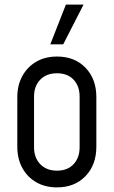

<svg xmlns="http://www.w3.org/2000/svg" viewBox="-20 -800 494 832"><path d="M227 12Q176 12 137.5 -10Q99 -32 77 -71.8Q55 -111.5 55 -164.5V-379Q55 -431 77 -470.8Q99 -510.5 137.5 -532.8Q176 -555 227 -555Q303.5 -555 350.5 -506.5Q397.5 -458 397.5 -379V-164.5Q397.5 -85.5 350.5 -36.8Q303.5 12 227 12ZM227 -60.5Q272.5 -60.5 298.8 -88.5Q325 -116.5 325 -162V-381.5Q325 -427 298.8 -454.8Q272.5 -482.5 227 -482.5Q181.5 -482.5 154.5 -454.8Q127.5 -427 127.5 -381.5V-162Q127.5 -116.5 154.5 -88.5Q181.5 -60.5 227 -60.5ZM198 -608 265.5 -780H342L254 -608Z"/></svg>

Font: Mohave Light
Style: Regular
Weight: 400
Version: Version 2.003